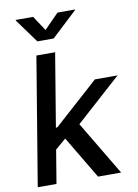

<svg xmlns="http://www.w3.org/2000/svg" viewBox="-101 -1010 775 1075"><g transform="rotate(-10 286.5 -472.0)"><path d="M152.8 -181.6 174.3 -311H190.4L444.3 -539.1H573.2L283.2 -278.3H265.6ZM24.4 0 145 -727.5H251.5L130.9 0ZM367.2 0 215.3 -254.9 301.8 -329.6 498.5 0ZM164.6 -943.8 220.2 -859.4 303.2 -943.8H402.3L401.9 -940.4L256.8 -804.7H164.1L65.4 -940.4L65.9 -943.8Z"/></g></svg>

Font: Inter 18pt Medium
Style: Italic
Weight: 500
Italic angle: -9.3988°
Designer: Rasmus Andersson
Foundry: rsms
Version: Version 4.001;git-66647c0bb